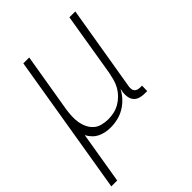

<svg xmlns="http://www.w3.org/2000/svg" viewBox="-235 -626 946 946"><g transform="rotate(-45 238.5 -152.5)"><path d="M-23 215 99 -520H140L88 -209Q85 -188 84 -166Q83 -144 86.5 -123.5Q90 -103 99 -84.5Q108 -66 122.5 -53Q137 -40 158 -34.5Q179 -29 201 -29Q221 -29 241 -33.5Q261 -38 279.5 -48.5Q298 -59 313.5 -74.5Q329 -90 339.5 -108.5Q350 -127 355.5 -147Q361 -167 365 -187L420 -520H461L386 -71Q385 -62 386 -54Q387 -46 392 -40Q397 -34 405.5 -31.5Q414 -29 422 -29H435L434 8H415Q399 8 384 3.5Q369 -1 359 -12Q349 -23 346 -39Q343 -55 345 -71L349 -93Q337 -70 319 -50.5Q301 -31 278.5 -17.5Q256 -4 231 2Q206 8 181 8Q162 8 144.5 4.5Q127 1 111 -7Q95 -15 83 -28Q71 -41 63 -56L18 215Z"/></g></svg>

Font: Iosevka Curly Extralight
Style: Italic
Weight: 200
Italic angle: -9°
Monospace: yes
Designer: Belleve Invis
Foundry: Belleve Invis
Version: Version 22.1.2; ttfautohint (v1.8.4)